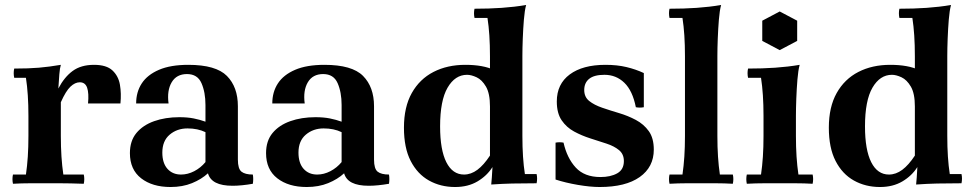

<svg xmlns="http://www.w3.org/2000/svg" viewBox="-20 -735 3902 770"><path d="M32 2Q28 -17 32 -35H84Q89 -69 91.5 -107Q94 -145 94 -190V-270Q94 -359 84 -423H37Q33 -442 37 -460Q95 -460 136 -463.5Q177 -467 224 -475Q220 -462 218 -437.5Q216 -413 214 -380L224 -325V-190Q224 -145 226.5 -107Q229 -69 234 -35H316Q320 -17 316 2Q259 0 222.5 0Q186 0 159 0Q132 0 99.5 0Q67 0 32 2ZM333 -320Q337 -361 329.5 -383Q322 -405 300 -405Q281 -405 262.5 -387.5Q244 -370 224 -325L214 -380Q238 -426 271.5 -450.5Q305 -475 357 -475Q407 -475 431 -452.5Q455 -430 461 -395Q467 -360 463 -320Z M664 15Q591 15 546 -20Q501 -55 501 -121Q501 -170 527 -201.5Q553 -233 598 -249Q643 -265 699 -265Q732 -265 757 -260Q782 -255 804 -247V-205Q773 -220 732 -220Q690 -220 660.5 -195Q631 -170 631 -123Q631 -81 651.5 -58Q672 -35 706 -35Q733 -35 759 -48.5Q785 -62 804 -85L814 -40Q788 -16 750 -0.5Q712 15 664 15ZM934 -309V-95Q934 -58 948.5 -46.5Q963 -35 994 -35Q997 -17 994 2Q971 6 950.5 8Q930 10 913 10Q870 10 845.5 -2.5Q821 -15 814 -40L804 -85V-314Q804 -365 788 -401.5Q772 -438 730 -438Q688 -438 668.5 -405Q649 -372 656 -320H526Q526 -366 548.5 -400.5Q571 -435 617.5 -455Q664 -475 735 -475Q846 -475 890 -430.5Q934 -386 934 -309Z M1210 15Q1137 15 1092 -20Q1047 -55 1047 -121Q1047 -170 1073 -201.5Q1099 -233 1144 -249Q1189 -265 1245 -265Q1278 -265 1303 -260Q1328 -255 1350 -247V-205Q1319 -220 1278 -220Q1236 -220 1206.5 -195Q1177 -170 1177 -123Q1177 -81 1197.5 -58Q1218 -35 1252 -35Q1279 -35 1305 -48.5Q1331 -62 1350 -85L1360 -40Q1334 -16 1296 -0.5Q1258 15 1210 15ZM1480 -309V-95Q1480 -58 1494.5 -46.5Q1509 -35 1540 -35Q1543 -17 1540 2Q1517 6 1496.5 8Q1476 10 1459 10Q1416 10 1391.5 -2.5Q1367 -15 1360 -40L1350 -85V-314Q1350 -365 1334 -401.5Q1318 -438 1276 -438Q1234 -438 1214.5 -405Q1195 -372 1202 -320H1072Q1072 -366 1094.5 -400.5Q1117 -435 1163.5 -455Q1210 -475 1281 -475Q1392 -475 1436 -430.5Q1480 -386 1480 -309Z M1950 5Q1951 -4 1952.5 -23.5Q1954 -43 1955 -65L1945 -110V-510Q1945 -599 1935 -663H1883Q1879 -682 1883 -700Q1941 -700 1992 -703.5Q2043 -707 2090 -715Q2084 -693 2081 -656Q2078 -619 2076.5 -579.5Q2075 -540 2075 -510V-190Q2075 -101 2085 -37H2132Q2136 -19 2132 0Q2074 0 2034 1Q1994 2 1950 5ZM1805 15Q1747 15 1700.5 -11Q1654 -37 1627 -89.5Q1600 -142 1600 -223Q1600 -306 1631.5 -362Q1663 -418 1718.5 -446.5Q1774 -475 1846 -475Q1918 -475 1962 -454Q2006 -433 2042 -398L1945 -308Q1945 -360 1929 -387.5Q1913 -415 1891.5 -425Q1870 -435 1853 -435Q1805 -435 1775 -383.5Q1745 -332 1745 -228Q1745 -134 1770 -84.5Q1795 -35 1841 -35Q1869 -35 1894.5 -54Q1920 -73 1945 -111L1955 -65Q1933 -30 1895 -7.5Q1857 15 1805 15Z M2385 15Q2347 15 2297.5 6.5Q2248 -2 2208 -15V-163Q2224 -166 2240 -163Q2254 -101 2289 -63Q2324 -25 2388 -25Q2429 -25 2455.5 -40Q2482 -55 2482 -89Q2482 -117 2462.5 -133Q2443 -149 2412.5 -159Q2382 -169 2347.5 -180Q2313 -191 2282.5 -207.5Q2252 -224 2232.5 -252.5Q2213 -281 2213 -328Q2213 -398 2265 -436.5Q2317 -475 2408 -475Q2455 -475 2492.5 -466Q2530 -457 2562 -442V-305Q2546 -302 2530 -305Q2517 -371 2484 -403Q2451 -435 2404 -435Q2363 -435 2343 -419Q2323 -403 2323 -374Q2323 -346 2343 -330Q2363 -314 2395 -303Q2427 -292 2462.5 -281.5Q2498 -271 2530 -254Q2562 -237 2582 -209Q2602 -181 2602 -135Q2602 -65 2545.5 -25Q2489 15 2385 15Z M2919 -35Q2923 -17 2919 2Q2885 0 2852 0Q2819 0 2792 0Q2765 0 2732.5 0Q2700 0 2665 2Q2661 -17 2665 -35H2717Q2722 -69 2724.5 -107Q2727 -145 2727 -190V-510Q2727 -599 2717 -663H2665Q2661 -682 2665 -700Q2723 -700 2774 -703.5Q2825 -707 2872 -715Q2866 -693 2863 -656Q2860 -619 2858.5 -579.5Q2857 -540 2857 -510V-190Q2857 -145 2859.5 -107Q2862 -69 2867 -35Z M3239 -35Q3243 -17 3239 2Q3205 0 3169.5 0Q3134 0 3107 0Q3080 0 3045 0Q3010 0 2975 2Q2971 -17 2975 -35H3032Q3037 -69 3039.5 -107Q3042 -145 3042 -190V-270Q3042 -359 3032 -423H2980Q2976 -442 2980 -460Q3038 -460 3089 -463.5Q3140 -467 3187 -475Q3181 -453 3178 -416Q3175 -379 3173.5 -339.5Q3172 -300 3172 -270V-190Q3172 -145 3174.5 -107Q3177 -69 3182 -35ZM3107 -689 3177 -652V-571L3107 -534L3037 -571V-652Z M3654 5Q3655 -4 3656.5 -23.5Q3658 -43 3659 -65L3649 -110V-510Q3649 -599 3639 -663H3587Q3583 -682 3587 -700Q3645 -700 3696 -703.5Q3747 -707 3794 -715Q3788 -693 3785 -656Q3782 -619 3780.5 -579.5Q3779 -540 3779 -510V-190Q3779 -101 3789 -37H3836Q3840 -19 3836 0Q3778 0 3738 1Q3698 2 3654 5ZM3509 15Q3451 15 3404.5 -11Q3358 -37 3331 -89.5Q3304 -142 3304 -223Q3304 -306 3335.5 -362Q3367 -418 3422.5 -446.5Q3478 -475 3550 -475Q3622 -475 3666 -454Q3710 -433 3746 -398L3649 -308Q3649 -360 3633 -387.5Q3617 -415 3595.5 -425Q3574 -435 3557 -435Q3509 -435 3479 -383.5Q3449 -332 3449 -228Q3449 -134 3474 -84.5Q3499 -35 3545 -35Q3573 -35 3598.5 -54Q3624 -73 3649 -111L3659 -65Q3637 -30 3599 -7.5Q3561 15 3509 15Z"/></svg>

Font: Poltawski Nowy
Style: Bold
Weight: 700
Designer: Adam Pótawski, Mateusz Machalski, Borys Kosmynka, Ania Wieluska
Foundry: Capitalics.wtf
Version: Version 1.001;gftools[0.9.25]